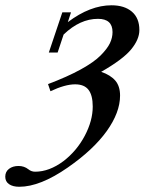

<svg xmlns="http://www.w3.org/2000/svg" viewBox="-148 -445 561 734"><path d="M38.6 -244.1 90.3 -397.9H123.5L111.3 -360.4Q196.8 -424.8 278.3 -424.8Q327.6 -424.8 356.2 -400.4Q384.8 -376 384.8 -330.1Q384.8 -294.4 353.3 -256.1Q321.8 -217.8 238.8 -170.4Q274.4 -158.2 292.7 -137Q311 -115.7 311 -79.6Q311 -15.1 260 56.2Q209 127.4 111.3 195.3Q5.4 269 -74.2 269Q-99.1 269 -113.5 259Q-127.9 249 -127.9 230.5Q-127.9 211.4 -113.5 200.4Q-99.1 189.5 -77.1 189.5Q-55.7 189.5 -39.6 202.1Q-28.3 211.4 -13.7 211.4Q40.5 211.4 94.7 170.9Q145.5 131.8 176 74.2Q206.5 16.6 206.5 -37.6Q206.5 -80.6 190.4 -101.6Q174.3 -122.6 139.2 -122.6Q100.6 -122.6 44.9 -96.2L35.6 -123.5Q109.4 -151.4 160.4 -179.4Q211.4 -207.5 236.8 -233.2Q262.2 -258.8 272.2 -279.8Q282.2 -300.8 282.2 -322.3Q282.2 -373 226.6 -373Q157.7 -373 95.2 -313L72.3 -244.1Z"/></svg>

Font: Elstob 18pt SemiBold
Style: Italic
Weight: 600
Italic angle: -20°
Designer: Peter S. Baker
Version: Version 1.015